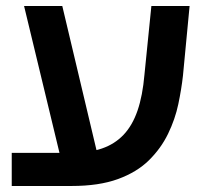

<svg xmlns="http://www.w3.org/2000/svg" viewBox="-20 -618 677 638"><path d="M19 0V-110H218Q276 -110 318.5 -124.5Q361 -139 390.5 -170Q420 -201 437 -250.5Q454 -300 460 -370L483 -598H610L588 -367Q583 -322 572.5 -272Q562 -222 538.5 -173.5Q515 -125 475 -85.5Q435 -46 372 -23Q309 0 218 0ZM188 -67 60 -598H187L313 -67Z"/></svg>

Font: Noto Sans Hebrew SemiBold
Style: Regular
Weight: 600
Designer: Monotype Design Team
Foundry: Monotype Imaging Inc.
Version: Version 2.003